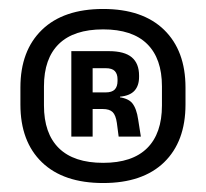

<svg xmlns="http://www.w3.org/2000/svg" viewBox="-20 -669 460 428"><path d="M210 -261Q121.5 -261 73.5 -307.2Q25.5 -353.5 25.5 -436V-474Q25.5 -556 73.5 -602.5Q121.5 -649 210 -649Q298 -649 345.8 -602.5Q393.5 -556 393.5 -474V-436Q393.5 -353.5 345.8 -307.2Q298 -261 210 -261ZM210 -306Q275 -306 308 -338.8Q341 -371.5 341 -434V-476.5Q341 -538.5 308 -571Q275 -603.5 210 -603.5Q144.5 -603.5 111.2 -571Q78 -538.5 78 -476.5V-434Q78 -371.5 111.2 -338.8Q144.5 -306 210 -306ZM294 -364.5H244.5L240.5 -395Q238 -412.5 231 -419.2Q224 -426 209 -426H171.5V-463H215.5Q229.5 -463 235.8 -469.5Q242 -476 242 -488.5V-492.5Q242 -504 236 -510.5Q230 -517 215.5 -517H171V-555H222.5Q257.5 -555 273.8 -541.2Q290 -527.5 290 -500.5V-497.5Q290 -478 279.8 -466.8Q269.5 -455.5 247.5 -453.5V-447.5L239.5 -453Q265 -451 274.8 -439Q284.5 -427 288 -402.5ZM186.5 -364.5H139V-555H186.5V-450.5V-434.5Z"/></svg>

Font: Anek Kannada SemiBold
Style: Regular
Weight: 600
Version: Version 1.003